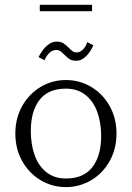

<svg xmlns="http://www.w3.org/2000/svg" viewBox="-20 -750 537 782"><path d="M42.5 -206Q42.5 -268 70.2 -317.8Q98 -367.5 145.2 -395.8Q192.5 -424 248.5 -424Q304.5 -424 351.8 -395.8Q399 -367.5 426.8 -317.8Q454.5 -268 454.5 -206Q454.5 -144 426.8 -94.2Q399 -44.5 351.8 -16.2Q304.5 12 248.5 12Q192.5 12 145.2 -16.2Q98 -44.5 70.2 -94.2Q42.5 -144 42.5 -206ZM392 -196Q392 -250 376.2 -293.8Q360.5 -337.5 328.2 -363.2Q296 -389 248.5 -389Q176.5 -389 141 -343Q105.5 -297 105.5 -216Q105.5 -162 121 -118.2Q136.5 -74.5 168.8 -48.8Q201 -23 248.5 -23Q320.5 -23 356.2 -69.2Q392 -115.5 392 -196ZM241.5 -528Q231 -538 224.8 -542.2Q218.5 -546.5 210 -546.5Q193.5 -546.5 181.2 -534.8Q169 -523 161.5 -504.5L137 -517.5Q143.5 -530.5 153.5 -544.5Q163.5 -558.5 178.2 -569.5Q193 -580.5 211 -580.5Q227 -580.5 237.5 -574.2Q248 -568 260 -555.5Q269 -546 276 -541.2Q283 -536.5 292 -536.5Q306.5 -536.5 318.2 -548.8Q330 -561 335.5 -578.5L360 -565.5Q355 -553 345.5 -538.8Q336 -524.5 321.8 -513.5Q307.5 -502.5 290 -502.5Q274 -502.5 263.8 -509Q253.5 -515.5 241.5 -528ZM142 -730.5H355V-704.5H142Z"/></svg>

Font: Didactic
Style: Regular
Weight: 400
Designer: Tyler Finck
Foundry: Etcetera Type Co
Version: Version 3.007;FEAKit 1.0